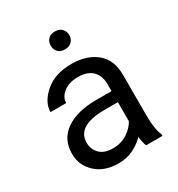

<svg xmlns="http://www.w3.org/2000/svg" viewBox="-173 -834 890 958"><g transform="rotate(-30 272.0 -355.5)"><path d="M395 0Q386.2 -19 382.3 -55.7Q356.9 -28.8 318.8 -9.5Q280.8 9.8 231.9 9.8Q150.9 9.8 102.1 -35.6Q53.2 -81.1 53.2 -147Q53.2 -231.9 117.7 -276.1Q182.1 -320.3 291 -320.3H380.4V-362.3Q380.4 -409.2 352.3 -437.3Q324.2 -465.3 269 -465.3Q217.8 -465.3 186.3 -440.2Q154.8 -415 154.8 -381.8H64.5Q64.5 -438.5 121.6 -488.3Q178.7 -538.1 274.4 -538.1Q360.4 -538.1 415.5 -494.1Q470.7 -450.2 470.7 -361.3V-124Q470.7 -50.8 489.3 -7.8V0ZM245.1 -69.3Q293.9 -69.3 329.8 -93.8Q365.7 -118.2 380.4 -147.9V-256.8H296.4Q144 -253.9 144 -159.2Q144 -121.6 169.4 -95.5Q194.8 -69.3 245.1 -69.3ZM284.2 -719.7Q310.1 -719.7 324 -704.6Q337.9 -689.5 337.9 -668Q337.9 -646.5 324 -631.6Q310.1 -616.7 284.2 -616.7Q257.8 -616.7 244.4 -631.6Q231 -646.5 231 -668Q231 -689.5 244.4 -704.6Q257.8 -719.7 284.2 -719.7Z"/></g></svg>

Font: Roboto21382017
Style: Regular
Weight: 400
Designer: Christian Robertson
Foundry: Google
Version: Version 2.138; 2017